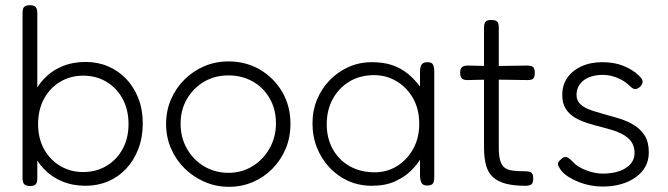

<svg xmlns="http://www.w3.org/2000/svg" viewBox="-20 -706 2579 741"><path d="M310 11Q261 11 220 -6Q179 -23 149 -54.5Q119 -86 102.5 -129.5Q86 -173 86 -227Q86 -281 102.5 -325Q119 -369 149 -401Q179 -433 220 -450Q261 -467 310 -467Q357 -467 397 -450Q437 -433 467 -401.5Q497 -370 514 -326.5Q531 -283 531 -230Q531 -176 514 -131.5Q497 -87 467 -55Q437 -23 397 -6Q357 11 310 11ZM301 -42Q351 -42 390.5 -65.5Q430 -89 453 -130.5Q476 -172 476 -227Q476 -283 453 -325Q430 -367 390.5 -390.5Q351 -414 301 -414Q252 -414 212.5 -390.5Q173 -367 150 -325Q127 -283 127 -227Q127 -172 150 -130.5Q173 -89 212.5 -65.5Q252 -42 301 -42ZM96 12Q86 12 79.5 9Q73 6 70 -0.5Q67 -7 67 -18V-655Q67 -667 69.5 -673.5Q72 -680 78.5 -683Q85 -686 95 -686Q106 -686 112 -683Q118 -680 121 -673.5Q124 -667 124 -656V-19Q124 -2 118 5Q112 12 96 12Z M864 15Q814 15 770 -4Q726 -23 692.5 -56Q659 -89 640 -133Q621 -177 621 -227Q621 -278 639.5 -321.5Q658 -365 691.5 -398.5Q725 -432 768.5 -450.5Q812 -469 862 -469Q929 -469 983 -437.5Q1037 -406 1069 -351.5Q1101 -297 1101 -228Q1101 -176 1082.5 -132Q1064 -88 1031.5 -55Q999 -22 956 -3.5Q913 15 864 15ZM862 -39Q913 -39 954.5 -64.5Q996 -90 1020.5 -133.5Q1045 -177 1045 -230Q1045 -284 1021 -326Q997 -368 955.5 -391.5Q914 -415 861 -415Q809 -415 767.5 -390.5Q726 -366 701.5 -324Q677 -282 677 -229Q677 -175 701.5 -132Q726 -89 768 -64Q810 -39 862 -39Z M1629 10Q1615 10 1609 3Q1603 -4 1601 -23V-90Q1590 -71 1566.5 -47.5Q1543 -24 1505.5 -6.5Q1468 11 1415 11Q1366 11 1324.5 -7.5Q1283 -26 1252 -59Q1221 -92 1203.5 -135.5Q1186 -179 1186 -230Q1186 -279 1203.5 -321.5Q1221 -364 1252.5 -396.5Q1284 -429 1325.5 -447.5Q1367 -466 1415 -466Q1462 -466 1495.5 -454Q1529 -442 1554.5 -421Q1580 -400 1601 -372V-429Q1601 -449 1607.5 -457.5Q1614 -466 1630 -466Q1640 -466 1645.5 -462.5Q1651 -459 1653.5 -451Q1656 -443 1656 -429V-23Q1656 -11 1653.5 -3.5Q1651 4 1645 7Q1639 10 1629 10ZM1426 -41Q1474 -41 1513 -65.5Q1552 -90 1575 -132Q1598 -174 1598 -228Q1598 -285 1574 -327Q1550 -369 1510.5 -392.5Q1471 -416 1424 -416Q1369 -416 1328 -391Q1287 -366 1264 -323.5Q1241 -281 1241 -226Q1241 -173 1264 -131Q1287 -89 1329 -65Q1371 -41 1426 -41Z M2008 11Q1963 11 1932.5 3Q1902 -5 1883 -22Q1864 -39 1856 -67.5Q1848 -96 1848 -138V-598Q1848 -610 1850.5 -616.5Q1853 -623 1859 -626Q1865 -629 1875 -629Q1886 -629 1892.5 -626.5Q1899 -624 1902 -618Q1905 -612 1905 -601V-136Q1905 -105 1910.5 -86.5Q1916 -68 1927.5 -59Q1939 -50 1959 -47.5Q1979 -45 2007 -45Q2019 -45 2025.5 -42.5Q2032 -40 2035 -34Q2038 -28 2038 -17Q2038 -6 2035 0Q2032 6 2025.5 8.5Q2019 11 2008 11ZM1786 -453 1875 -451 2014 -453Q2025 -453 2031.5 -450.5Q2038 -448 2041 -442Q2044 -436 2044 -426Q2044 -415 2041.5 -408.5Q2039 -402 2033 -399.5Q2027 -397 2016 -397L1875 -399L1784 -397Q1768 -397 1762 -403.5Q1756 -410 1756 -426Q1756 -441 1763 -447Q1770 -453 1786 -453Z M2305 14Q2282 14 2258.5 9.5Q2235 5 2213.5 -3.5Q2192 -12 2174 -23.5Q2156 -35 2145 -49Q2138 -59 2135 -66Q2132 -73 2134.5 -79Q2137 -85 2144 -90Q2155 -102 2165 -100Q2175 -98 2191 -81Q2200 -71 2214 -62.5Q2228 -54 2244 -48Q2260 -42 2276 -39Q2292 -36 2306 -36Q2361 -36 2395 -57.5Q2429 -79 2429 -116Q2429 -135 2422 -149.5Q2415 -164 2403 -174Q2391 -184 2375.5 -191.5Q2360 -199 2341.5 -204.5Q2323 -210 2304 -215Q2276 -222 2248.5 -230.5Q2221 -239 2199 -252Q2177 -265 2163.5 -286Q2150 -307 2150 -340Q2150 -378 2169.5 -406Q2189 -434 2224 -450Q2259 -466 2305 -466Q2328 -466 2348 -462.5Q2368 -459 2385.5 -452Q2403 -445 2418.5 -435.5Q2434 -426 2447 -413Q2459 -402 2460 -393Q2461 -384 2453 -374Q2444 -364 2434 -362.5Q2424 -361 2413 -372Q2397 -388 2379.5 -397.5Q2362 -407 2343.5 -412Q2325 -417 2305 -417Q2276 -417 2253 -407.5Q2230 -398 2217.5 -380.5Q2205 -363 2205 -340Q2205 -323 2213.5 -311.5Q2222 -300 2236 -292Q2250 -284 2269 -278Q2288 -272 2309 -266Q2339 -258 2370 -248.5Q2401 -239 2426.5 -223.5Q2452 -208 2468 -183Q2484 -158 2484 -118Q2484 -58 2433.5 -22Q2383 14 2305 14Z"/></svg>

Font: Fredoka Light Light
Style: Regular
Weight: 300
Version: Version 2.001